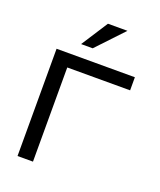

<svg xmlns="http://www.w3.org/2000/svg" viewBox="-129 -761 699 841"><g transform="rotate(20 221.0 -340.0)"><path d="M54 0H126V-439H419V-500H54ZM148 -556H202L319 -680H228Z"/></g></svg>

Font: LT Wave Alt Light
Style: Regular
Weight: 300
Designer: Daniel Lyons
Version: Version 2.5 (Glyphs App)